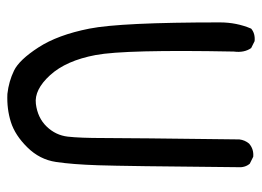

<svg xmlns="http://www.w3.org/2000/svg" viewBox="-118 -625 736 540"><g transform="rotate(90 250.0 -355.0)"><path d="M244.1 -7.8Q209 -11.7 178.7 -26.4Q148.4 -41 113.3 -95.2Q78.1 -149.4 60.5 -238.3Q43 -327.1 43 -605.5Q43 -652.3 60.5 -693.4Q74.2 -705.1 95.7 -703.1L115.2 -693.4Q128.9 -673.8 125 -644.5Q119.1 -338.9 134.8 -255.9Q150.4 -172.9 191.4 -127.9Q232.4 -83 272 -87.9Q311.5 -92.8 335.9 -118.2Q360.4 -143.6 364.3 -177.7Q368.2 -211.9 368.2 -278.8Q368.2 -345.7 372.1 -660.2Q374 -675.8 383.8 -687.5Q399.4 -701.2 420.9 -699.2L440.4 -689.5Q452.1 -675.8 450.2 -654.3Q447.3 -335.9 444.8 -263.2Q442.4 -190.4 435.5 -144.5Q428.7 -98.6 394.5 -64Q360.4 -29.3 323.2 -17.6Q286.1 -5.9 244.1 -7.8Z"/></g></svg>

Font: NaikaiFont
Style: Regular-Lite
Weight: 400
Version: Version 1.67